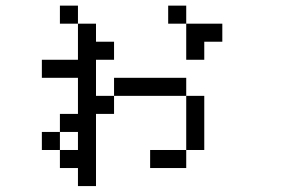

<svg xmlns="http://www.w3.org/2000/svg" viewBox="-20 -582 1040 665"><path d="M250 -500H187.5V-562.5H250ZM125 -125H187.5V-62.5H125ZM125 -375H250V-500H312.5V-437.5H375V-375H312.5V-250H375V-187.5H312.5V62.5H250V0H187.5V-62.5H250V-125H187.5V-187.5H250V-312.5H125ZM375 -312.5H625V-250H375ZM500 -62.5H625V0H500ZM562.5 -562.5H625V-500H562.5ZM625 -250H687.5V-62.5H625ZM625 -500H750V-437.5H687.5V-375H625Z"/></svg>

Font: 寒蝉点阵体 16px
Style: Regular
Weight: 400
Designer: Designed by Warren2060
Foundry: ChillType
Version: Version 1.000